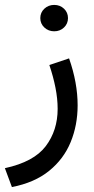

<svg xmlns="http://www.w3.org/2000/svg" viewBox="-26 -506 388 789"><path d="M139.6 -431.6Q139.6 -454.6 156.2 -470.2Q172.9 -485.8 196.8 -485.8Q220.7 -485.8 237.1 -470.2Q253.4 -454.6 253.4 -431.6Q253.4 -408.7 237.1 -393.1Q220.7 -377.4 196.8 -377.4Q172.9 -377.4 156.2 -393.1Q139.6 -408.7 139.6 -431.6ZM22.9 262.7 -5.9 185.1Q113.3 159.2 162.1 94.5Q210.9 29.8 210.9 -58.6Q210.9 -100.1 201.9 -145.8Q192.9 -191.4 176.8 -238.8L257.8 -266.1Q293 -166 293 -73.2Q293 8.3 264.4 77.9Q235.8 147.5 176 196Q116.2 244.6 22.9 262.7Z"/></svg>

Font: Vazirmatn RD
Style: Regular
Weight: 400
Designer: Saber Rastikerdar
Foundry: Saber Rastikerdar
Version: Version 32.102